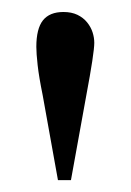

<svg xmlns="http://www.w3.org/2000/svg" viewBox="-20 -698 221 325"><path d="M139.6 -625.5Q139.6 -617.2 136.2 -594.7Q132.8 -572.3 126 -536.1L100.1 -393.1H78.1L52.2 -537.1Q45.9 -567.9 43.7 -587.9Q41.5 -607.9 41.5 -618.7Q41.5 -649.4 52.7 -663.6Q64 -677.7 87.4 -677.7Q101.1 -677.7 111.1 -672.9Q121.1 -668 127.4 -660.2Q133.8 -652.3 136.7 -643.3Q139.6 -634.3 139.6 -625.5Z"/></svg>

Font: Doulos SIL Eur
Style: Regular
Weight: 400
Designer: Walt Agee, Victor Gaultney, Peter Martin, Debbi Hosken, Becca Hirsbrunner
Foundry: SIL International
Version: Version 5.000